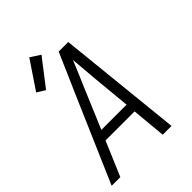

<svg xmlns="http://www.w3.org/2000/svg" viewBox="-233 -947 1066 1066"><g transform="rotate(-45 300.0 -414.0)"><path d="M9 0 221 -490 328 -735H403L479 0H410L391 -202H163L77 0ZM386 -260 364 -490Q361 -529 357.5 -568Q354 -607 351 -646Q335 -607 318.5 -568Q302 -529 285 -490L188 -260ZM127 -633 79 -663 190 -828 248 -790Z"/></g></svg>

Font: Iosevka SS04 Lt Ex Obl
Style: Regular
Weight: 300
Width: 7
Italic angle: -9°
Monospace: yes
Designer: Belleve Invis
Foundry: Belleve Invis
Version: Version 19.0.0; ttfautohint (v1.8.4)